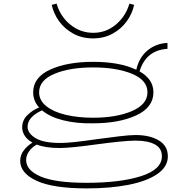

<svg xmlns="http://www.w3.org/2000/svg" viewBox="-20 -827 1037 1065"><path d="M911 40Q911 98 853 138Q795 178 693.5 198Q592 218 462 218Q275 218 183.5 176Q92 134 92 65Q92 33 112 7Q132 -19 160 -36Q130 -53 116.5 -75Q103 -97 103 -120Q103 -159 130.5 -187Q158 -215 197 -231Q164 -267 164 -315Q164 -398 258.5 -441Q353 -484 496 -484Q645 -484 736 -440Q751 -508 798 -547Q845 -586 909 -589V-556Q790 -549 754 -431Q831 -388 831 -315Q831 -231 735.5 -187Q640 -143 496 -143Q406 -141 331.5 -159.5Q257 -178 213 -215Q133 -178 133 -124Q133 -88 177 -61Q221 -34 315 -34Q349 -34 398 -39.5Q447 -45 525 -56Q584 -64 641.5 -71Q699 -78 732 -78Q811 -78 861 -48Q911 -18 911 40ZM197 -315Q197 -270 237 -238Q277 -206 345 -190Q413 -174 496 -174Q626 -174 712 -211Q798 -248 798 -315Q798 -382 712.5 -417.5Q627 -453 496 -453Q367 -453 282 -417.5Q197 -382 197 -315ZM878 40Q878 -5 839 -26Q800 -47 732 -47Q697 -47 639 -41Q581 -35 522 -27Q371 -6 311 -6Q233 -6 184 -25Q158 -11 141.5 12Q125 35 125 61Q125 118 206.5 152.5Q288 187 460 187Q647 187 762.5 150Q878 113 878 40ZM267 -800 294 -807Q314 -736 370 -690.5Q426 -645 497 -645Q568 -645 622.5 -690.5Q677 -736 698 -807L724 -800Q714 -752 683.5 -709.5Q653 -667 605 -640.5Q557 -614 496 -614Q435 -614 386.5 -640.5Q338 -667 307.5 -709.5Q277 -752 267 -800Z"/></svg>

Font: BioRhyme Expanded ExtraLight
Style: Regular
Weight: 275
Width: 7
Designer: Aoife Mooney
Foundry: Aoife Mooney Type
Version: Version 1.001